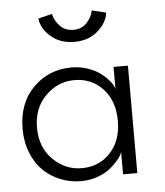

<svg xmlns="http://www.w3.org/2000/svg" viewBox="-49 -676 627 731"><g transform="rotate(-5 265.0 -310.0)"><path d="M382.5 -619Q378.5 -581.5 343 -550Q307.5 -518.5 253 -518.5Q198.5 -518.5 163 -549.5Q127.5 -580.5 123.5 -619L176.5 -632Q181.5 -606.5 201.5 -585.5Q221.5 -564.5 253 -564.5Q284.5 -564.5 304.2 -585.5Q324 -606.5 328.5 -632ZM393 0V-86Q390.5 -75 378.2 -59.2Q366 -43.5 346.5 -27Q327 -10.5 296.5 0.8Q266 12 232.5 12Q190.5 12 153.2 -3Q116 -18 88 -45.2Q60 -72.5 43.5 -114Q27 -155.5 27 -205Q27 -304 86.5 -363.2Q146 -422.5 232.5 -422.5Q266 -422.5 296.2 -411.8Q326.5 -401 346.2 -385.2Q366 -369.5 378.2 -353.5Q390.5 -337.5 392.5 -325V-410.5H447.5V0ZM239 -37Q305.5 -37 348.2 -83Q391 -129 391 -205Q391 -280.5 348.2 -327Q305.5 -373.5 239 -373.5Q176 -373.5 129 -326.8Q82 -280 82 -205Q82 -130 129 -83.5Q176 -37 239 -37Z"/></g></svg>

Font: League Spartan Light
Style: Regular
Weight: 277
Foundry: The League of Moveable Type
Version: Version 2.002